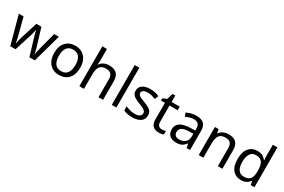

<svg xmlns="http://www.w3.org/2000/svg" viewBox="108 -1961 4684 3172"><g transform="rotate(30 2450.5 -375.0)"><path d="M431 -303Q425 -324 419 -344.5Q413 -365 408.5 -383.5Q404 -402 400 -418Q396 -434 394 -445H390Q388 -434 384.5 -418Q381 -402 376.5 -383Q372 -364 366.5 -343.5Q361 -323 354 -302L258 -1H158L11 -537H102L176 -251Q184 -222 191 -192.5Q198 -163 203.5 -136.5Q209 -110 211 -91H215Q218 -103 222 -121Q226 -139 230.5 -159Q235 -179 240.5 -199Q246 -219 251 -235L346 -537H442L534 -235Q541 -212 548.5 -186Q556 -160 562 -135.5Q568 -111 570 -92H574Q576 -109 581.5 -134.5Q587 -160 594.5 -190.5Q602 -221 610 -251L685 -537H775L626 -1H523Z M1337 -269Q1337 -136 1269.5 -63Q1202 10 1087 10Q1016 10 960.5 -22.5Q905 -55 873 -117.5Q841 -180 841 -269Q841 -402 908 -474Q975 -546 1090 -546Q1163 -546 1218.5 -513.5Q1274 -481 1305.5 -419.5Q1337 -358 1337 -269ZM932 -269Q932 -174 969.5 -118.5Q1007 -63 1089 -63Q1170 -63 1208 -118.5Q1246 -174 1246 -269Q1246 -364 1208 -418Q1170 -472 1088 -472Q1006 -472 969 -418Q932 -364 932 -269Z M1564 -537Q1564 -518 1562.5 -498Q1561 -478 1559 -462H1565Q1591 -503 1635.5 -524Q1680 -545 1732 -545Q1830 -545 1879 -498.5Q1928 -452 1928 -349V0H1841V-343Q1841 -472 1721 -472Q1631 -472 1597.5 -421.5Q1564 -371 1564 -277V0H1476V-760H1564Z M2182 0H2094V-760H2182Z M2701 -148Q2701 -70 2643 -30Q2585 10 2487 10Q2431 10 2390.5 1Q2350 -8 2319 -24V-104Q2351 -88 2396.5 -74.5Q2442 -61 2489 -61Q2556 -61 2586 -82.5Q2616 -104 2616 -140Q2616 -160 2605 -176Q2594 -192 2565.5 -208Q2537 -224 2484 -244Q2432 -264 2395 -284Q2358 -304 2338 -332Q2318 -360 2318 -404Q2318 -472 2373.5 -509Q2429 -546 2519 -546Q2568 -546 2610.5 -536.5Q2653 -527 2690 -510L2660 -440Q2626 -454 2589 -464Q2552 -474 2513 -474Q2459 -474 2430.5 -456.5Q2402 -439 2402 -409Q2402 -387 2415 -371.5Q2428 -356 2458.5 -341.5Q2489 -327 2540 -307Q2591 -288 2627 -268Q2663 -248 2682 -219.5Q2701 -191 2701 -148Z M3010 -62Q3030 -62 3051 -65.5Q3072 -69 3085 -73V-6Q3071 1 3045 5.5Q3019 10 2995 10Q2953 10 2917.5 -4.5Q2882 -19 2860 -55Q2838 -91 2838 -156V-468H2762V-510L2839 -545L2874 -659H2926V-536H3081V-468H2926V-158Q2926 -109 2949.5 -85.5Q2973 -62 3010 -62Z M3395 -545Q3493 -545 3540 -502Q3587 -459 3587 -365V0H3523L3506 -76H3502Q3467 -32 3428.5 -11Q3390 10 3322 10Q3249 10 3201 -28.5Q3153 -67 3153 -149Q3153 -229 3216 -272.5Q3279 -316 3410 -320L3501 -323V-355Q3501 -422 3472 -448Q3443 -474 3390 -474Q3348 -474 3310 -461.5Q3272 -449 3239 -433L3212 -499Q3247 -518 3295 -531.5Q3343 -545 3395 -545ZM3421 -259Q3321 -255 3282.5 -227Q3244 -199 3244 -148Q3244 -103 3271.5 -82Q3299 -61 3342 -61Q3410 -61 3455 -98.5Q3500 -136 3500 -214V-262Z M4011 -546Q4107 -546 4156 -499.5Q4205 -453 4205 -349V0H4118V-343Q4118 -408 4089 -440Q4060 -472 3998 -472Q3909 -472 3875 -422Q3841 -372 3841 -278V0H3753V-536H3824L3837 -463H3842Q3868 -505 3914 -525.5Q3960 -546 4011 -546Z M4561 10Q4461 10 4401 -59.5Q4341 -129 4341 -267Q4341 -405 4401.5 -475.5Q4462 -546 4562 -546Q4624 -546 4663.5 -523Q4703 -500 4728 -467H4734Q4733 -480 4730.5 -505.5Q4728 -531 4728 -546V-760H4816V0H4745L4732 -72H4728Q4704 -38 4664 -14Q4624 10 4561 10ZM4575 -63Q4660 -63 4694.5 -109.5Q4729 -156 4729 -250V-266Q4729 -366 4696 -419.5Q4663 -473 4574 -473Q4503 -473 4467.5 -416.5Q4432 -360 4432 -265Q4432 -169 4467.5 -116Q4503 -63 4575 -63Z"/></g></svg>

Font: Noto Sans Kawi
Style: Regular
Weight: 400
Designer: Fadhl Haqq
Version: Version 1.000